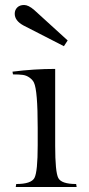

<svg xmlns="http://www.w3.org/2000/svg" viewBox="-20 -749 357 769"><path d="M201 -473V-165Q201 -60 213.5 -36Q226 -12 285 -12L287 0H43L45 -12Q105 -12 118 -36.5Q131 -61 131 -167V-237Q131 -387 116 -418Q111 -429 98.5 -438Q86 -447 71.5 -449Q57 -451 32 -451L30 -462Q117 -473 201 -473ZM117 -709 251 -587 236 -564 74 -647Q39 -666 39 -694Q39 -709 49 -719Q59 -729 76.5 -729Q94 -729 117 -709Z"/></svg>

Font: Gilda Display
Style: Regular
Weight: 400
Designer: Eduardo Rodriguez Tunni
Foundry: Eduardo Rodriguez Tunni
Version: Version 1.001